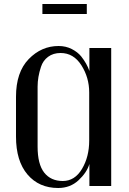

<svg xmlns="http://www.w3.org/2000/svg" viewBox="-20 -930 646 960"><path d="M536 0H427V-110Q414 -67 372.5 -28.5Q331 10 271 10Q175 10 117.5 -57.5Q60 -125 60 -247V-446Q60 -569 123.5 -634.5Q187 -700 273 -700Q309 -700 338.5 -685Q368 -670 386 -648Q415 -611 427 -575V-690H536ZM426 -227V-468Q426 -542 387 -603.5Q348 -665 283 -665Q246 -665 220.5 -646Q195 -627 185 -596Q168 -545 168 -497V-197Q168 -109 201 -67Q234 -25 294 -25Q354 -25 390 -85.5Q426 -146 426 -227ZM414 -860H192V-910H414Z"/></svg>

Font: Trochut
Style: Regular
Weight: 400
Designer: Andreu Balius
Foundry: Andreu Balius
Version: Version 1.001